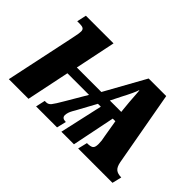

<svg xmlns="http://www.w3.org/2000/svg" viewBox="-93 -786 1036 1036"><g transform="rotate(45 424.5 -268.0)"><path d="M110 -387Q111 -394 116.5 -419Q122 -444 122 -458Q122 -471 114 -476.5Q106 -482 87 -482H68L80 -536H291L243 -304H430L559 -536H693L770 -108Q776 -77 790.5 -65.5Q805 -54 832 -54L819 0H557L570 -54Q597 -54 607.5 -61.5Q618 -69 618 -95Q618 -121 612 -145L595 -246H575L525 0H429L484 -246H462L402 -136Q400 -133 393 -120.5Q386 -108 382.5 -97Q379 -86 379 -76Q379 -54 409 -54L396 0H236L248 -54H259Q275 -54 286.5 -68Q298 -82 327 -132L394 -246H229L178 0H28ZM582 -304 580 -322Q575 -367 571 -431L569 -455H567Q561 -432 523 -360L495 -304Z"/></g></svg>

Font: Noto Serif CondExtraBold
Style: Italic
Weight: 800
Width: 3
Italic angle: -12°
Designer: Monotype Design Team
Foundry: Monotype Imaging Inc.
Version: Version 1.001